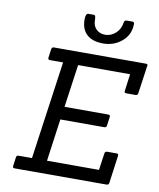

<svg xmlns="http://www.w3.org/2000/svg" viewBox="-100 -1018 904 1095"><g transform="rotate(10 352.5 -470.5)"><path d="M592 0H61Q48 0 50 -12L57 -63Q58 -75 71 -75H148L228 -643H151Q140 -643 141 -655L148 -706Q150 -718 162 -718H693Q705 -718 705 -710Q705 -708 704 -706L681 -545Q679 -532 668 -532H614Q600 -532 603 -545L616 -643H315L280 -395H533Q546 -395 544 -383L537 -332Q536 -320 523 -320H269L235 -75H536L550 -173Q552 -185 564 -185H619Q630 -185 629 -173L607 -12Q606 0 592 0ZM545 -941H576Q588 -941 588 -930Q588 -867 542 -828Q496 -789 434 -789Q372 -789 339 -819Q306 -849 306 -906Q306 -941 323 -941H355Q365 -941 365 -910.5Q365 -880 384.5 -860Q404 -840 436.5 -840Q469 -840 496 -863.5Q523 -887 529 -928Q531 -941 545 -941Z"/></g></svg>

Font: Sanchez
Style: Italic
Weight: 400
Designer: Daniel Hernández
Foundry: LatinoType
Version: Version 1.001